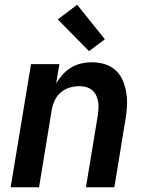

<svg xmlns="http://www.w3.org/2000/svg" viewBox="-20 -791 640 811"><path d="M25 0 111 -520H231L217 -439Q229 -459 245 -476.5Q261 -494 281 -506Q301 -518 323.5 -523Q346 -528 367 -528Q396 -528 422.5 -520Q449 -512 468.5 -494Q488 -476 498.5 -451.5Q509 -427 513.5 -399.5Q518 -372 516.5 -344Q515 -316 510 -287L463 0H343L393 -303Q395 -318 396 -333Q397 -348 394.5 -362Q392 -376 386 -388.5Q380 -401 369.5 -410Q359 -419 345 -423Q331 -427 316 -427Q296 -427 276 -421.5Q256 -416 239 -402.5Q222 -389 212.5 -369.5Q203 -350 199 -330L145 0ZM356 -575 224 -709 306 -771 423 -625Z"/></svg>

Font: Iosevka Extended
Style: Bold Italic
Weight: 700
Width: 7
Italic angle: -9°
Monospace: yes
Designer: Belleve Invis
Foundry: Belleve Invis
Version: Version 32.5.0; ttfautohint (v1.8.4)